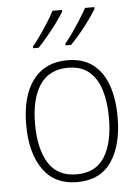

<svg xmlns="http://www.w3.org/2000/svg" viewBox="-54 -809 628 862"><g transform="rotate(-5 259.5 -378.0)"><path d="M465 -265Q465 -139 414 -64.5Q363 10 259 10Q158 10 105.5 -64.5Q53 -139 53 -266Q53 -395 107 -467Q161 -539 262 -539Q332 -539 377 -504.5Q422 -470 443.5 -408.5Q465 -347 465 -265ZM93 -266Q93 -154 133.5 -89.5Q174 -25 259 -25Q346 -25 386 -89Q426 -153 426 -265Q426 -336 409.5 -390Q393 -444 357 -474.5Q321 -505 262 -505Q177 -505 135 -442Q93 -379 93 -266ZM404 -758Q392 -738 372 -710Q352 -682 328.5 -654Q305 -626 285 -606H260V-614Q277 -634 296.5 -662Q316 -690 333.5 -718Q351 -746 362 -766H404ZM258 -758Q246 -738 226 -710.5Q206 -683 182.5 -655Q159 -627 139 -606H114V-614Q131 -634 150.5 -662Q170 -690 187.5 -717.5Q205 -745 215 -766H258Z"/></g></svg>

Font: Noto Sans Khmer SemiCondensed ExtraLight
Style: Regular
Weight: 200
Width: 4
Designer: Danh Hong and the Monotype Design Team
Foundry: Monotype Imaging Inc.
Version: Version 2.004; ttfautohint (v1.8.4.7-5d5b)